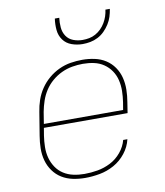

<svg xmlns="http://www.w3.org/2000/svg" viewBox="-84 -820 769 897"><g transform="rotate(-10 300.0 -371.0)"><path d="M248 8Q218 8 189.5 2Q161 -4 137.5 -18.5Q114 -33 97.5 -56Q81 -79 73.5 -106.5Q66 -134 66.5 -164Q67 -194 72 -223L90 -333Q94 -361 103.5 -388.5Q113 -416 129.5 -440.5Q146 -465 169 -484.5Q192 -504 219 -516.5Q246 -529 274 -533.5Q302 -538 330 -538Q359 -538 387.5 -532Q416 -526 439.5 -511Q463 -496 479 -473Q495 -450 502 -422.5Q509 -395 508.5 -365.5Q508 -336 503 -307L495 -256H98L92 -220Q88 -194 87.5 -167Q87 -140 93.5 -115.5Q100 -91 114 -70Q128 -49 149 -35.5Q170 -22 195.5 -16.5Q221 -11 248 -11Q279 -11 310.5 -16.5Q342 -22 371.5 -37Q401 -52 423 -78.5Q445 -105 453 -136H473Q465 -101 441.5 -71Q418 -41 385.5 -23Q353 -5 317.5 1.5Q282 8 248 8ZM101 -274H477L483 -310Q487 -336 487.5 -362.5Q488 -389 482 -414Q476 -439 462 -459.5Q448 -480 427.5 -494Q407 -508 381.5 -513.5Q356 -519 329 -519Q304 -519 278 -514.5Q252 -510 227.5 -498.5Q203 -487 182 -469Q161 -451 146.5 -428.5Q132 -406 123.5 -381Q115 -356 110 -330ZM345 -610Q318 -610 293 -619Q268 -628 253 -648.5Q238 -669 235.5 -696Q233 -723 237 -750H258Q255 -727 257 -704Q259 -681 271 -663Q283 -645 304 -637Q325 -629 348 -629Q364 -629 379.5 -632Q395 -635 409.5 -643Q424 -651 436 -663Q448 -675 456.5 -689.5Q465 -704 470 -719Q475 -734 477 -750H498Q495 -731 489.5 -713.5Q484 -696 473.5 -679.5Q463 -663 449 -649Q435 -635 417.5 -626Q400 -617 381.5 -613.5Q363 -610 345 -610Z"/></g></svg>

Font: Iosevka Curly ThExObl
Style: Regular
Weight: 100
Width: 7
Italic angle: -9°
Monospace: yes
Designer: Belleve Invis
Foundry: Belleve Invis
Version: Version 11.1.0; ttfautohint (v1.8.3)